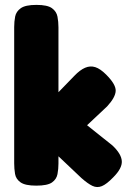

<svg xmlns="http://www.w3.org/2000/svg" viewBox="-20 -750 533 785"><path d="M440 -155Q476 -121 478 -91.5Q480 -62 443 -25Q416 3 396.5 11Q377 19 358 10Q339 1 313 -22L219 -111V-81Q219 -59 215 -38Q211 -17 192.5 -4Q174 9 128 9Q83 9 64 -4.5Q45 -18 41.5 -39Q38 -60 38 -82V-639Q38 -662 42 -682.5Q46 -703 65 -716.5Q84 -730 129 -730Q174 -730 192.5 -716.5Q211 -703 215 -682Q219 -661 219 -638V-373L284 -440Q307 -464 328 -473Q349 -482 369.5 -475.5Q390 -469 414 -445Q454 -405 453 -378.5Q452 -352 418 -315L336 -238Z"/></svg>

Font: Fredoka SemiCondensed
Style: Bold
Weight: 700
Width: 4
Designer: Ben Nathan
Foundry: Milena B. Brandão, Ben Nathan
Version: Version 2.001